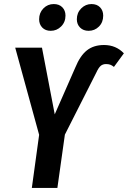

<svg xmlns="http://www.w3.org/2000/svg" viewBox="-20 -927 631 947"><path d="M173 -262 55 -692H187L250 -363L351 -593Q375 -652 408.5 -678.5Q442 -705 493 -705Q552 -705 591 -664L542 -597Q532 -605 523.5 -608Q515 -611 503 -611Q487 -611 476.5 -602Q466 -593 455 -569L300 -263L263 0H137ZM173 -832Q173 -864 194 -885.5Q215 -907 245 -907Q272 -907 287.5 -891Q303 -875 303 -850Q303 -818 281.5 -796.5Q260 -775 230 -775Q204 -775 188.5 -791Q173 -807 173 -832ZM359 -832Q359 -864 380.5 -885.5Q402 -907 431 -907Q458 -907 473.5 -891Q489 -875 489 -850Q489 -817 468 -796Q447 -775 417 -775Q391 -775 375 -791Q359 -807 359 -832Z"/></svg>

Font: Fira Sans Extra Condensed Medium
Style: Italic
Weight: 500
Width: 3
Italic angle: -8°
Designer: Carrois Corporate & Edenspiekermann AG
Foundry: Carrois Corporate GbR & Edenspiekermann AG
Version: Version 4.203